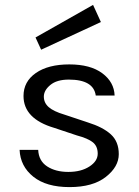

<svg xmlns="http://www.w3.org/2000/svg" viewBox="-20 -753 566 784"><path d="M125 -600 360 -733 392 -663 148 -550ZM60 -141H136Q138 -96 172.5 -73.5Q207 -51 259 -51Q311 -51 345 -73Q379 -95 379 -125.5Q379 -156 359 -172Q339 -188 294 -200L201 -231Q76 -268 76 -361Q76 -420 126.5 -455Q177 -490 263 -490Q349 -490 397.5 -454Q446 -418 448 -363H371Q362 -428 261 -428Q212 -428 185.5 -406Q159 -384 159 -358.5Q159 -333 179 -315.5Q199 -298 243 -285L339 -253Q400 -234 432.5 -204.5Q465 -175 465 -123.5Q465 -72 412 -30.5Q359 11 264 11Q169 11 116 -31.5Q63 -74 60 -141Z"/></svg>

Font: Karmilla
Style: Regular
Weight: 400
Designer: Jonathan Pinhorn
Version: Version 1.000